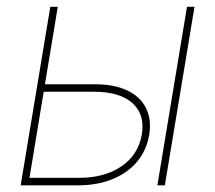

<svg xmlns="http://www.w3.org/2000/svg" viewBox="-20 -556 645 576"><path d="M105 -303.2H264.6Q322.3 -303.2 361.3 -284.9Q400.4 -266.6 417.7 -232.4Q435.1 -198.2 427.7 -151.9Q419.9 -105 391.4 -71Q362.8 -37.1 317.4 -18.6Q272 0 214.4 0H42L130.9 -535.6H153.3L68.4 -22.5H216.8Q293.9 -22.5 344.5 -57.1Q395 -91.8 405.3 -151.9Q415.5 -211.9 377.7 -246.3Q339.8 -280.8 262.2 -280.8H101.6ZM452.1 0 541 -535.6H563.5L474.6 0Z"/></svg>

Font: Inter 20pt Thin
Style: Italic
Weight: 250
Italic angle: -9.3988°
Version: Version 4.001;git-66647c0bb